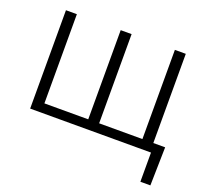

<svg xmlns="http://www.w3.org/2000/svg" viewBox="-119 -670 1039 969"><g transform="rotate(20 401.0 -185.5)"><path d="M135.7 -528.3V-49.3H371.1V-528.3H429.7V-49.3H662.1V-528.3H720.7V-49.3H784.2L779.8 156.7H726.1V0H77.1V-528.3Z"/></g></svg>

Font: SteelSelectRoboto
Style: Regular
Weight: 300
Designer: Google
Version: Version 2.137; 2017